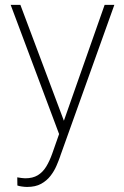

<svg xmlns="http://www.w3.org/2000/svg" viewBox="-20 -548 507 782"><path d="M406.2 -528.3H445.8L225.6 86.9Q225.1 87.9 225.1 88.9Q218.8 106.9 209.7 127.9Q200.7 148.9 185.5 168.5Q170.4 188 147.5 200.7Q124.5 213.4 90.3 213.4Q81.5 213.4 69.3 211.7Q57.1 210 50.8 207.5L50.3 174.3Q57.6 175.8 67.9 177Q78.1 178.2 82.5 178.2Q113.3 178.2 133.8 165.8Q154.3 153.3 168.2 130.6Q182.1 107.9 192.9 77.1L220.7 -2L23.4 -528.3H63L240.2 -56.2Z"/></svg>

Font: Robert Sans ExtraLight
Style: Regular
Weight: 250
Designer: Christian Robertson (extended by Adam Twardoch)
Foundry: Google
Version: Version 12.135;April 2, 2019;FontCreator 11.5.0.2425 64-bit;